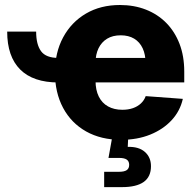

<svg xmlns="http://www.w3.org/2000/svg" viewBox="-20 -559 799 783"><path d="M218.3 -222.7Q115.2 -222.7 62.3 -275.6Q9.3 -328.6 9.3 -430.2H127.4Q127.4 -377.4 147.5 -350.1Q167.5 -322.8 218.3 -322.8ZM474.1 11.2Q392.1 11.2 331.3 -22.9Q270.5 -57.1 237.3 -119.1Q204.1 -181.2 204.1 -263.7Q204.1 -344.7 237.5 -406.7Q271 -468.8 330.6 -503.7Q390.1 -538.6 469.2 -538.6Q526.9 -538.6 575 -519.8Q623 -501 658 -465.6Q692.9 -430.2 712.2 -380.1Q731.4 -330.1 731.4 -267.1V-223.1H261.2V-322.8H651.4L573.7 -301.3Q573.7 -336.4 561.8 -362.1Q549.8 -387.7 527.1 -401.4Q504.4 -415 472.2 -415Q439.5 -415 416.7 -401.1Q394 -387.2 381.8 -362.1Q369.6 -336.9 369.6 -302.7V-230Q369.6 -191.9 382.8 -165.3Q396 -138.7 420.7 -125Q445.3 -111.3 479 -111.3Q502.9 -111.3 522 -117.9Q541 -124.5 554.4 -137Q567.9 -149.4 574.2 -167L725.6 -155.8Q714.4 -106 679.7 -68.6Q645 -31.2 592.5 -10Q540 11.2 474.1 11.2ZM404.8 204.1V141.6H465.3Q486.8 141.6 496.8 134.8Q506.8 127.9 506.8 113.3Q506.8 98.6 496.8 91.8Q486.8 85 465.3 85H422.4L441.4 -20.5H502.9V0L501 40Q545.9 38.6 570.8 60.5Q595.7 82.5 595.7 118.7Q595.7 162.1 565.9 183.1Q536.1 204.1 477.5 204.1Z"/></svg>

Font: Inter 24pt ExtraBold
Style: Regular
Weight: 800
Designer: Rasmus Andersson
Foundry: rsms
Version: Version 4.001;git-66647c0bb